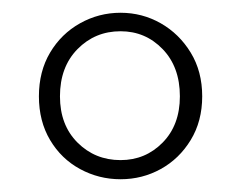

<svg xmlns="http://www.w3.org/2000/svg" viewBox="-20 -759 376 301"><path d="M169 -508Q208 -508 235 -535.5Q262 -563 262 -608Q262 -654 235 -682Q208 -710 169 -710Q129 -710 101.5 -682Q74 -654 74 -608Q74 -563 101.5 -535.5Q129 -508 169 -508ZM169 -478Q135 -478 105.5 -494Q76 -510 58.5 -539.5Q41 -569 41 -608Q41 -647 58.5 -676.5Q76 -706 105.5 -722.5Q135 -739 169 -739Q203 -739 232 -722.5Q261 -706 279 -676.5Q297 -647 297 -608Q297 -569 279 -539.5Q261 -510 232 -494Q203 -478 169 -478Z"/></svg>

Font: Noto Serif SC ExtraLight
Style: Regular
Weight: 200
Designer: Ryoko NISHIZUKA 西塚涼子 (kana & ideographs); Frank Grießhammer (Latin, Greek & Cyrillic); Wenlong ZHANG 张文龙 (bopomofo); San
Foundry: Adobe
Version: Version 2.002-H1;hotconv 1.1.0;makeotfexe 2.6.0